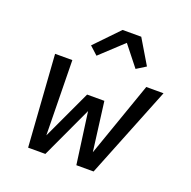

<svg xmlns="http://www.w3.org/2000/svg" viewBox="-133 -894 1017 1025"><g transform="rotate(20 375.0 -381.5)"><path d="M133 0 97 -520H195L202 -95L332 -374H430L466 -95L615 -520H713L505 0H407L367 -293L231 0ZM308 -586 262 -628 392 -763H498L581 -624L528 -591L437 -706Z"/></g></svg>

Font: Iosevka Custom Medium Oblique
Style: Regular
Weight: 500
Italic angle: -9°
Designer: Belleve Invis
Foundry: Belleve Invis
Version: Version 27.0.1